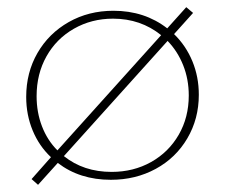

<svg xmlns="http://www.w3.org/2000/svg" viewBox="-20 -496 627 535"><path d="M534 -232Q534 -165 502 -110.5Q470 -56 414 -25.5Q358 5 289 5Q202 5 141 -42L86 19L68 3L122 -58Q89 -89 71 -132.5Q53 -176 53 -226Q53 -294 84.5 -348.5Q116 -403 171.5 -434.5Q227 -466 296 -466Q383 -466 446 -417L499 -476L518 -460L465 -401Q498 -369 516 -325.5Q534 -282 534 -232ZM140 -77 429 -398Q372 -444 295 -444Q235 -444 186 -416Q137 -388 109.5 -339Q82 -290 82 -228Q82 -183 97 -144Q112 -105 140 -77ZM506 -230Q506 -275 490.5 -314Q475 -353 447 -382L158 -61Q213 -17 291 -17Q352 -17 401 -44.5Q450 -72 478 -120.5Q506 -169 506 -230Z"/></svg>

Font: Ysabeau SC Extralight
Style: Regular
Weight: 200
Designer: Christian Thalmann (Catharsis Fonts)
Version: Version 0.003